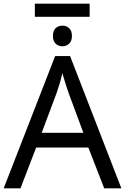

<svg xmlns="http://www.w3.org/2000/svg" viewBox="-20 -1021 679 1041"><path d="M545 0 459 -221H176L91 0H0L279 -717H360L638 0ZM432 -301 352 -517Q349 -525 342 -546Q335 -567 328.5 -589.5Q322 -612 318 -624Q311 -593 302 -563.5Q293 -534 287 -517L206 -301ZM466 -1001V-930H169V-1001ZM319 -882Q339 -882 354.5 -868.5Q370 -855 370 -826Q370 -798 354.5 -784Q339 -770 319 -770Q297 -770 282 -784Q267 -798 267 -826Q267 -855 282 -868.5Q297 -882 319 -882Z"/></svg>

Font: Noto IKEA Arabic
Style: Regular
Weight: 400
Designer: Monotype Design Team
Foundry: Monotype Imaging Inc.
Version: Version 1.200